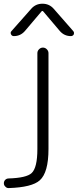

<svg xmlns="http://www.w3.org/2000/svg" viewBox="-38 -796 410 1013"><path d="M348.6 -631.8Q352.5 -627 352.5 -622.1Q352.5 -618.2 351.6 -615.2Q346.7 -605.5 335.9 -605.5Q300.8 -605.5 277.3 -632.8L190.4 -735.4Q185.5 -741.2 180.7 -735.4L93.8 -632.8Q70.3 -605.5 35.2 -605.5Q24.4 -605.5 20 -615.2Q15.6 -625 22.5 -631.8L127 -750Q150.4 -776.4 186 -776.4Q221.7 -776.4 245.1 -750ZM159.2 -515.6Q159.2 -527.3 168 -536.1Q176.8 -544.9 188.5 -544.9Q200.2 -544.9 209 -536.1Q217.8 -527.3 217.8 -515.6V-9.8Q217.8 114.3 171.9 155.3Q130.9 192.4 7.8 196.3Q7.8 196.3 6.8 196.3Q-2.9 196.3 -9.8 188.5Q-17.6 181.6 -17.6 170.9Q-17.6 160.2 -10.3 152.8Q-2.9 145.5 7.8 145.5Q101.6 142.6 128.9 117.2Q159.2 88.9 159.2 -9.8Z"/></svg>

Font: irohamaru Light
Style: Regular
Weight: 200
Designer: [Source Han Sans]
Ryoko NISHIZUKA  (kana & ideographs); Paul D. Hunt (Latin, Greek & Cyrillic); Wenlong ZHANG  (bopomofo
Version: Version 1.01